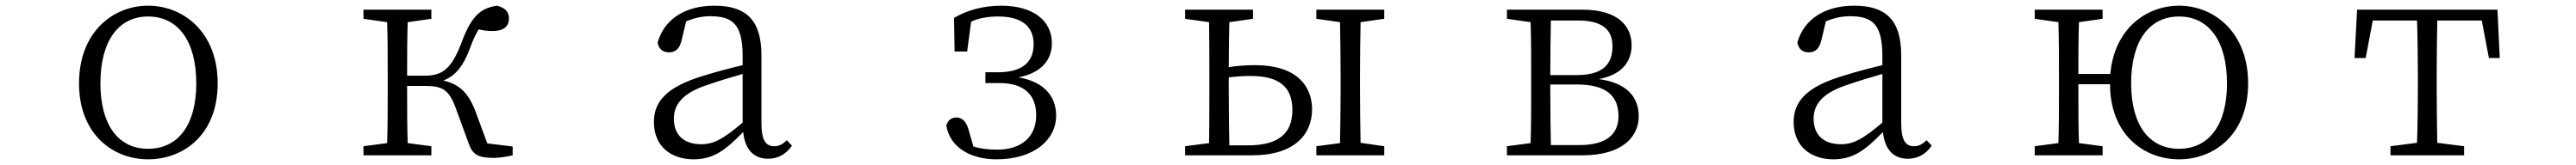

<svg xmlns="http://www.w3.org/2000/svg" viewBox="-20 -546 9028 580"><path d="M499 14C624 14 743 -73 743 -253C743 -434 622 -526 499 -526C377 -526 257 -434 257 -253C257 -74 376 14 499 14ZM499 -23C396 -23 332 -105 332 -253C332 -403 396 -488 499 -488C603 -488 668 -403 668 -253C668 -105 603 -23 499 -23Z M1622 -44C1636 -2 1656 9 1711 9C1730 9 1755 5 1777 0V-31L1688 -42L1649 -148C1624 -218 1591 -250 1534 -263C1576 -279 1604 -313 1628 -378C1638 -407 1648 -426 1658 -443C1672 -439 1688 -437 1707 -437C1745 -437 1764 -453 1764 -481C1764 -505 1750 -519 1722 -526C1660 -517 1630 -484 1596 -392C1561 -301 1528 -280 1469 -280H1407C1407 -334 1407 -412 1409 -468L1492 -480V-512H1254V-480L1337 -468C1339 -413 1339 -336 1339 -284V-227C1339 -175 1339 -98 1337 -43L1254 -32V0H1492V-32L1409 -43C1407 -98 1407 -176 1407 -244H1469C1530 -244 1553 -231 1576 -170Z M2672 12C2705 12 2734 -2 2756 -34L2738 -53C2723 -39 2711 -32 2694 -32C2666 -32 2649 -50 2649 -113V-351C2649 -476 2595 -526 2484 -526C2380 -526 2307 -477 2285 -396C2289 -375 2302 -362 2325 -362C2348 -362 2362 -375 2369 -404L2385 -471C2414 -483 2441 -489 2469 -489C2548 -489 2583 -461 2583 -349V-317C2538 -306 2491 -294 2444 -279C2314 -240 2272 -187 2272 -117C2272 -31 2333 14 2411 14C2480 14 2522 -17 2585 -82C2591 -23 2620 12 2672 12ZM2342 -129C2342 -174 2367 -217 2458 -247C2498 -261 2541 -274 2583 -286V-115C2516 -58 2482 -39 2438 -39C2380 -39 2342 -69 2342 -129Z M3473 14C3607 14 3682 -57 3682 -139C3682 -208 3639 -259 3550 -274C3631 -290 3667 -336 3667 -394C3667 -474 3601 -526 3489 -526C3429 -526 3371 -511 3324 -483L3326 -365H3370L3384 -470C3413 -483 3444 -488 3479 -488C3560 -488 3603 -454 3603 -391C3603 -328 3564 -292 3478 -292H3434V-254H3483C3576 -254 3612 -207 3612 -141C3612 -64 3559 -20 3476 -20C3445 -20 3418 -23 3392 -31L3375 -90C3368 -116 3354 -133 3333 -133C3316 -133 3303 -125 3297 -105C3309 -28 3382 14 3473 14Z M4287 -227V-274C4312 -277 4338 -279 4363 -279C4466 -279 4510 -239 4510 -159C4510 -74 4458 -35 4353 -35H4289C4288 -90 4287 -172 4287 -227ZM4134 -480 4218 -468C4219 -413 4219 -336 4219 -284V-227C4219 -175 4219 -98 4218 -43L4134 -32V0H4368C4516 0 4579 -72 4579 -162C4579 -246 4522 -317 4380 -317C4350 -317 4318 -315 4287 -310C4287 -360 4288 -422 4289 -468L4372 -480V-512H4134ZM4594 -480 4677 -468C4678 -413 4679 -336 4679 -284V-227C4679 -175 4678 -98 4677 -43L4594 -32V0H4832V-32L4749 -44C4748 -98 4747 -175 4747 -227V-284C4747 -336 4748 -413 4749 -468L4832 -480V-512H4594Z M5414 -227V-249H5507C5614 -249 5653 -206 5653 -138C5653 -73 5610 -36 5514 -36H5416C5415 -91 5414 -173 5414 -227ZM5262 0H5526C5670 0 5724 -68 5724 -137C5724 -206 5681 -255 5584 -268C5669 -284 5699 -333 5699 -387C5699 -460 5644 -512 5527 -512H5262V-480L5345 -468C5347 -413 5347 -336 5347 -284V-227C5347 -175 5347 -98 5345 -43L5262 -32ZM5510 -474C5595 -474 5632 -443 5632 -383C5632 -314 5591 -282 5505 -282H5414C5414 -346 5415 -422 5416 -474Z M6667 12C6700 12 6729 -2 6751 -34L6733 -53C6718 -39 6706 -32 6689 -32C6661 -32 6644 -50 6644 -113V-351C6644 -476 6590 -526 6479 -526C6375 -526 6302 -477 6280 -396C6284 -375 6297 -362 6320 -362C6343 -362 6357 -375 6364 -404L6380 -471C6409 -483 6436 -489 6464 -489C6543 -489 6578 -461 6578 -349V-317C6533 -306 6486 -294 6439 -279C6309 -240 6267 -187 6267 -117C6267 -31 6328 14 6406 14C6475 14 6517 -17 6580 -82C6586 -23 6615 12 6667 12ZM6337 -129C6337 -174 6362 -217 6453 -247C6493 -261 6536 -274 6578 -286V-115C6511 -58 6477 -39 6433 -39C6375 -39 6337 -69 6337 -129Z M7618 -23C7514 -23 7450 -105 7450 -253C7450 -403 7514 -488 7618 -488C7721 -488 7786 -403 7786 -253C7786 -105 7721 -23 7618 -23ZM7618 14C7741 14 7860 -73 7860 -253C7860 -434 7739 -526 7618 -526C7503 -526 7391 -445 7377 -286H7265C7265 -335 7265 -413 7267 -468L7350 -480V-512H7112V-480L7195 -468C7197 -413 7197 -336 7197 -284V-227C7197 -175 7197 -98 7195 -43L7112 -32V0H7350V-32L7267 -43C7265 -98 7265 -176 7265 -250H7376C7376 -74 7494 14 7618 14Z M8233 -342H8272L8297 -474H8452C8454 -419 8455 -338 8455 -284V-227C8455 -175 8454 -99 8452 -44L8359 -32V0H8617V-32L8523 -44C8522 -99 8521 -175 8521 -227V-284C8521 -338 8522 -419 8523 -474H8679L8704 -342H8742L8734 -512H8242Z"/></svg>

Font: Kiri Minchoo Light
Style: Regular
Weight: 300
Designer: Ryoko NISHIZUKA 西塚涼子 (kana & ideographs); Frank Grießhammer (Latin, Greek & Cyrillic);
akenotsuki.com/eyeben/fonts/ (U+
Foundry: Adobe
akenotsuki.com/eyeben/fonts/
Version: Version 4.002;hotconv 1.0.119;makeotfexe 2.5.65604